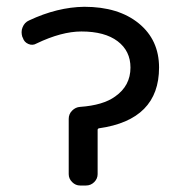

<svg xmlns="http://www.w3.org/2000/svg" viewBox="-20 -578 540 577"><path d="M458 -375Q458 -217.8 277.3 -192.4Q273.4 -191.4 273.4 -187.5V-54.7Q273.4 -41 263.2 -30.8Q252.9 -20.5 238.3 -20.5H220.7Q207 -20.5 196.8 -30.8Q186.5 -41 186.5 -54.7V-220.7Q186.5 -235.4 196.8 -245.6Q207 -255.9 220.7 -256.8Q290 -261.7 326.2 -288.1Q372.1 -320.3 372.1 -375Q372.1 -424.8 333.5 -454.1Q294.9 -483.4 224.6 -483.4Q165 -483.4 89.8 -447.3Q78.1 -440.4 65.4 -445.8Q52.7 -451.2 48.8 -463.9L46.9 -467.8Q44.9 -474.6 44.9 -481.4Q44.9 -489.3 47.9 -496.1Q53.7 -510.7 67.4 -516.6Q152.3 -556.6 233.4 -557.6Q335.9 -557.6 397 -507.8Q458 -458 458 -375Z"/></svg>

Font: Rounded-L Mgen+ 2m regular
Style: Regular
Weight: 400
Designer: [Source Han Sans]
Ryoko NISHIZUKA  (kana & ideographs); Paul D. Hunt (Latin, Greek & Cyrillic); Wenlong ZHANG  (bopomofo
Version: Version 1.059.20150602